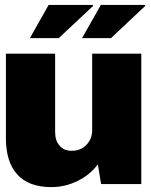

<svg xmlns="http://www.w3.org/2000/svg" viewBox="-20 -745 612 777"><path d="M356.9 -721.2 217.8 -590.8H101.1L176.8 -725.1H355ZM567.9 -721.2 429.2 -590.8H312L388.2 -725.1H565.9ZM551.8 0H389.2L376 -80.1Q344.7 -37.6 294.9 -13.2Q244.1 12.2 188 12.2Q95.7 12.2 49.8 -39.1Q3.9 -89.8 3.9 -186V-527.8H203.1V-210Q203.1 -175.3 221.2 -155.8Q237.8 -134.8 270 -134.8Q307.1 -134.8 330.1 -159.2Q353 -183.6 353 -217.8V-527.8H551.8Z"/></svg>

Font: Archivo-RBTV
Style: Regular
Weight: 500
Designer: Hector Gatti
Foundry: Hector Gatti
Version: ""